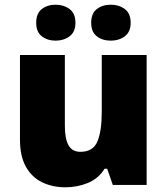

<svg xmlns="http://www.w3.org/2000/svg" viewBox="-20 -787 710 817"><path d="M604 -553V0H460L436 -69H425Q399 -27 354 -8.5Q309 10 258 10Q204 10 160 -11Q116 -32 90.5 -77Q65 -122 65 -193V-553H256V-251Q256 -197 271.5 -169Q287 -141 322 -141Q376 -141 394.5 -185Q413 -229 413 -311V-553ZM134 -690Q134 -730 158 -748.5Q182 -767 217 -767Q251 -767 276 -748.5Q301 -730 301 -690Q301 -651 276 -632.5Q251 -614 217 -614Q182 -614 158 -632.5Q134 -651 134 -690ZM368 -690Q368 -730 392 -748.5Q416 -767 452 -767Q486 -767 511 -748.5Q536 -730 536 -690Q536 -651 511 -632.5Q486 -614 452 -614Q416 -614 392 -632.5Q368 -651 368 -690Z"/></svg>

Font: Noto Sans Thaana Black
Style: Regular
Weight: 900
Designer: David Williams
Foundry: Google Inc.
Version: Version 3.001; ttfautohint (v1.8.4.7-5d5b)